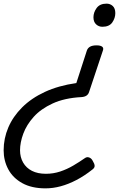

<svg xmlns="http://www.w3.org/2000/svg" viewBox="-177 -535 753 1054"><path d="M353 -286Q374 -286 383.5 -279Q393 -272 388 -258L312 -30Q308 -17 297.5 -10Q287 -3 270 -2Q177 3 112 33Q47 63 8 106.5Q-31 150 -49 198.5Q-67 247 -67 290Q-67 328 -50 357.5Q-33 387 -1.5 403Q30 419 75 419Q116 419 153.5 406.5Q191 394 225 374Q259 354 289 333Q300 325 312.5 329.5Q325 334 332 348Q342 364 342.5 375Q343 386 331 395Q287 430 243 453Q199 476 156.5 487.5Q114 499 73 499Q-3 499 -54.5 470.5Q-106 442 -131.5 394.5Q-157 347 -157 290Q-157 225 -131.5 165Q-106 105 -55.5 54.5Q-5 4 69.5 -30.5Q144 -65 242 -79L300 -258Q305 -272 318 -279Q331 -286 353 -286ZM408 -515Q428 -515 442 -502Q456 -489 456 -463Q456 -436 439.5 -412Q423 -388 385 -388Q365 -388 350.5 -401.5Q336 -415 336 -440Q336 -467 353.5 -491Q371 -515 408 -515Z"/></svg>

Font: Playwrite CZ
Style: Regular
Weight: 400
Designer: Veronika Burian, José Scaglione
Foundry: TypeTogether
Version: Version 1.002